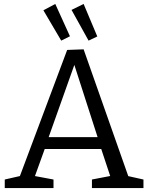

<svg xmlns="http://www.w3.org/2000/svg" viewBox="-20 -949 749 969"><path d="M633 -44 610 -64 704 -43V0H444V-43L548 -63L540 -49L487 -209L502 -197H196L210 -209L153 -51L148 -62L250 -43V0H4V-43L96 -64L75 -46L319 -697L402 -700ZM221 -244 213 -257H486L477 -243L346 -650L365 -649ZM289 -744 333 -766 259 -929 199 -897ZM427 -744 471 -765 402 -929 341 -899Z"/></svg>

Font: Pack4
Style: Regular
Weight: 400
Version: Version 2.002